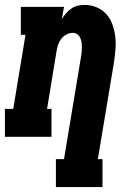

<svg xmlns="http://www.w3.org/2000/svg" viewBox="-31 -558 551 783"><path d="M197 205V91H230L299 -324Q301 -334 302 -344.5Q303 -355 303 -365.5Q303 -376 301.5 -385.5Q300 -395 296 -404Q292 -413 284 -418.5Q276 -424 266 -424Q253 -424 240.5 -417.5Q228 -411 219.5 -400.5Q211 -390 206.5 -377Q202 -364 200 -352L161 -114H179V0H-11V-114H23L73 -416H54V-530H230L221 -480Q229 -493 238.5 -504Q248 -515 260.5 -523.5Q273 -532 287 -535Q301 -538 314 -538Q340 -538 363.5 -528Q387 -518 403 -500Q419 -482 427.5 -458Q436 -434 439 -409Q442 -384 440 -358Q438 -332 434 -305L368 91H387V205Z"/></svg>

Font: Iosevka Slab Heavy Oblique
Style: Regular
Weight: 900
Italic angle: -9°
Monospace: yes
Designer: Belleve Invis
Foundry: Belleve Invis
Version: Version 11.1.1; ttfautohint (v1.8.3)